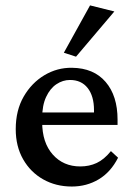

<svg xmlns="http://www.w3.org/2000/svg" viewBox="-20 -681 487 709"><path d="M245.1 7.8Q186.5 7.8 139.6 -18.6Q92.8 -44.9 65.4 -92.8Q38.1 -140.6 38.1 -204.1Q38.1 -273.4 67.4 -324.2Q96.7 -375 144 -403.3Q191.4 -431.6 246.1 -430.7Q326.2 -429.7 370.1 -378.4Q414.1 -327.1 414.1 -239.3V-219.7H119.1V-265.6H339.8L327.1 -249V-274.4Q327.1 -326.2 303.7 -356Q280.3 -385.7 238.3 -385.7Q211.9 -385.7 188.5 -370.1Q165 -354.5 150.4 -323.2Q135.7 -292 135.7 -245.1V-230.5Q135.7 -154.3 174.8 -110.4Q213.9 -66.4 276.4 -66.4Q309.6 -66.4 336.9 -79.1Q364.3 -91.8 389.6 -123L416 -98.6Q388.7 -44.9 344.2 -18.6Q299.8 7.8 245.1 7.8ZM260.7 -471.7 215.8 -486.3 312.5 -661.1 402.3 -638.7Z"/></svg>

Font: Crimson Pro ExtraLight Medium
Style: Regular
Weight: 500
Version: Version 1.002